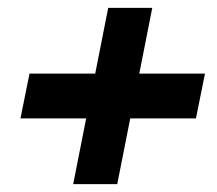

<svg xmlns="http://www.w3.org/2000/svg" viewBox="-20 -571 551 488"><path d="M501 -384 478 -270H311L278 -103H166L199 -270H32L55 -384H222L255 -551H367L334 -384Z"/></svg>

Font: Gontserrat
Style: Bold Italic
Weight: 700
Italic angle: -11.3°
Designer: Julieta Ulanovsky
Foundry: Julieta Ulanovsky
Version: Version 6.001